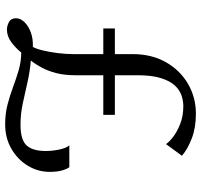

<svg xmlns="http://www.w3.org/2000/svg" viewBox="-38 -754 798 763"><g transform="rotate(90 361.5 -372.0)"><path d="M473.5 7Q431 7 394.8 -2.5Q358.5 -12 325 -24.5Q291.5 -37 258.2 -46.8Q225 -56.5 188.5 -57Q170 -34.5 146.8 -17.2Q123.5 0 96.5 0Q83 0 67.5 -8Q52 -16 52 -36.5Q52 -53.5 67.2 -69.5Q82.5 -85.5 108.5 -95Q134.5 -104.5 166 -103Q173.5 -116 180 -143Q186.5 -170 190.5 -202.2Q194.5 -234.5 194.5 -262V-383H92.5V-429H194.5V-499Q194.5 -575.5 226.8 -632Q259 -688.5 313 -719.8Q367 -751 431 -751Q487.5 -751 530 -734.5Q572.5 -718 598.5 -695.5L552 -632Q546 -642.5 525.8 -658.8Q505.5 -675 473.5 -688Q441.5 -701 401.5 -701Q380.5 -701 358.8 -693.8Q337 -686.5 319 -667Q301 -647.5 289.8 -611.5Q278.5 -575.5 278.5 -518V-429H436V-383H278.5V-272Q278.5 -229 270 -196Q261.5 -163 248 -138Q234.5 -113 220 -95Q263.5 -91.5 306 -81.8Q348.5 -72 390.5 -63Q432.5 -54 475 -54Q535 -54 557.2 -78Q579.5 -102 579.5 -154Q579.5 -183 573.2 -210.5Q567 -238 557 -248H644Q651 -239 656.8 -219.2Q662.5 -199.5 662.5 -169.5Q662.5 -123.5 638.2 -83.2Q614 -43 571.2 -18Q528.5 7 473.5 7Z"/></g></svg>

Font: Merriweather 36pt Light
Style: Regular
Weight: 300
Designer: Eben Sorkin
Foundry: Eben Sorkin
Version: Version 2.100